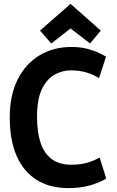

<svg xmlns="http://www.w3.org/2000/svg" viewBox="-20 -950 600 985"><path d="M332 15Q235 15 167.5 -27.5Q100 -70 65 -151Q30 -232 30 -347Q30 -462 71 -543Q112 -624 183.5 -666.5Q255 -709 345 -709Q394 -709 430.5 -699Q467 -689 490.5 -677.5Q514 -666 524 -659L488 -549Q463 -566 426 -577.5Q389 -589 343 -589Q301 -589 261 -567.5Q221 -546 195.5 -494Q170 -442 170 -351Q170 -273 188 -218Q206 -163 245 -134Q284 -105 345 -105Q398 -105 434 -117Q470 -129 491 -142L525 -34Q497 -16 447 -0.5Q397 15 332 15ZM243 -727 185 -793 342 -930 497 -793 442 -727 342 -804Z"/></svg>

Font: Ubuntu Sans Mono
Style: Regular
Weight: 400
Monospace: yes
Designer: Dalton Maag Ltd
Foundry: Dalton Maag Ltd
Version: Version 1.006